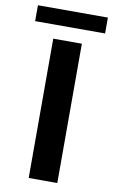

<svg xmlns="http://www.w3.org/2000/svg" viewBox="-95 -914 585 965"><g transform="rotate(10 197.5 -431.5)"><path d="M18 -782H375V-863H18ZM123 0H269V-711H123Z"/></g></svg>

Font: Asimov Pro
Style: Bd
Weight: 700
Designer: Google
Version: Version 2.000980; 2014